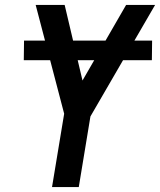

<svg xmlns="http://www.w3.org/2000/svg" viewBox="-20 -755 646 775"><path d="M190 0 239 -296 124 -735H241L313 -430L489 -735H606L345 -285L298 0ZM593 -512H76L77 -591H594Z"/></svg>

Font: Iosevka Aile Semibold
Style: Italic
Weight: 600
Italic angle: -9°
Designer: Belleve Invis
Foundry: Belleve Invis
Version: Version 31.1.0; ttfautohint (v1.8.4)